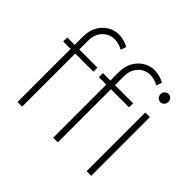

<svg xmlns="http://www.w3.org/2000/svg" viewBox="-166 -979 1206 1206"><g transform="rotate(45 437.5 -375.5)"><path d="M156 -587V-508H317V-472H156V0H115V-472H49V-508H115V-583Q115 -632 135.5 -670Q156 -708 190.5 -729.5Q225 -751 265 -751Q312 -751 354 -727L341 -691Q301 -711 270 -711Q221 -711 188.5 -676.5Q156 -642 156 -587ZM473 -587V-508H634V-472H473V0H432V-472H366V-508H432V-583Q432 -632 452.5 -670Q473 -708 507.5 -729.5Q542 -751 582 -751Q629 -751 671 -727L658 -691Q618 -711 587 -711Q538 -711 505.5 -676.5Q473 -642 473 -587ZM729 -521H770V0H729ZM785 -671Q785 -655 774.5 -644.5Q764 -634 750 -634Q736 -634 725.5 -644.5Q715 -655 715 -671Q715 -686 725.5 -696.5Q736 -707 750 -707Q764 -707 774.5 -696.5Q785 -686 785 -671Z"/></g></svg>

Font: Argentum Sans ExtraLight
Style: Regular
Weight: 275
Designer: Julieta Ulanovsky (Modified by Cristiano Sobral)
Foundry: Julieta Ulanovsky
Version: Version 1.000; ttfautohint (v1.5.65-e2d9)